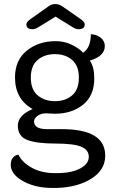

<svg xmlns="http://www.w3.org/2000/svg" viewBox="-20 -704 568 947"><path d="M251 -143 206 -145Q182 -145 165 -132.5Q148 -120 148 -105Q148 -67 212 -67H286Q499 -67 499 64Q499 133 432.5 176Q366 219 262 223H238Q153 223 93 189Q33 155 33 109Q33 87 43.5 74Q54 61 71 59Q90 98 138 124Q186 150 251 150H258Q333 150 375.5 127Q418 104 418 69.5Q418 35 380.5 19.5Q343 4 251.5 4Q160 4 114 -14Q68 -32 68 -84Q68 -136 141 -166Q54 -215 54 -322Q54 -407 112 -454Q170 -501 255 -501Q298 -501 334.5 -483Q371 -465 390 -444Q428 -469 428 -535Q455 -535 476 -518.5Q497 -502 497 -477Q497 -427 423 -405Q445 -375 445 -317Q445 -232 389.5 -187.5Q334 -143 251 -143ZM335.5 -408.5Q302 -437 251 -437Q200 -437 166 -408.5Q132 -380 132 -321Q132 -262 166 -233.5Q200 -205 251 -205Q302 -205 335.5 -233.5Q369 -262 369 -321Q369 -380 335.5 -408.5ZM140 -560Q110 -560 110 -584Q110 -596 132 -611L221 -674Q235 -684 253 -684Q271 -684 287 -673L376 -611Q398 -596 398 -584Q398 -560 368 -560Q354 -560 340 -569L254 -622L168 -569Q154 -560 140 -560Z"/></svg>

Font: Merge One
Style: Regular
Weight: 400
Designer: Kosal Sen
Foundry: Philatype
Version: Version 1.001